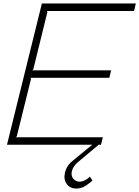

<svg xmlns="http://www.w3.org/2000/svg" viewBox="-20 -830 799 1101"><path d="M569.8 -43 559.1 0H545.9L421.9 104Q398.4 126 392.1 151.9Q386.2 177.7 400.1 194.8Q414.1 211.9 438 211.9Q460.9 210.4 481.9 194.8Q482.9 193.8 487.3 190.2Q491.7 186.5 495.1 183.1L509.8 204.1Q509.3 204.6 505.9 208.5Q502.4 212.4 499.3 215.1Q496.1 217.8 493.2 219.2Q456.1 251 419.9 251Q383.3 252.4 363.5 226.1Q343.8 199.7 352.1 162.1Q361.3 119.6 397 91.8L508.8 0H20L220.2 -810.1H758.8L749 -767.1H249L252 -762.2L170.9 -432.1L165 -426.8H617.2L606.9 -383.8H153.8L158.2 -378.9L76.2 -47.9L69.8 -43Z"/></svg>

Font: Sinkin Sans 200 X Light Italic
Style: Regular
Weight: 200
Italic angle: -112°
Designer: Keith Bates
Foundry: K-Type
Version: Sinkin Sans (version 1.0)  by Keith Bates   •   © 2014   www